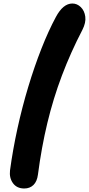

<svg xmlns="http://www.w3.org/2000/svg" viewBox="-20 -833 506 1093"><path d="M118 240Q76 240 54 210Q32 180 37 137Q53 19 79.5 -102Q106 -223 141 -339Q176 -455 216 -556.5Q256 -658 298 -736Q339 -813 392 -813Q419 -813 440 -792.5Q461 -772 465.5 -738Q470 -704 449 -663Q382 -534 332.5 -403Q283 -272 249.5 -132.5Q216 7 196 161Q191 200 170.5 220Q150 240 118 240Z"/></svg>

Font: Shantell Sans Normal
Style: Bold
Weight: 700
Designer: Stephen Nixon, Anya Danilova, Shantell Martin
Foundry: Arrow Type
Version: Version 1.009;[a7da0bfa3]